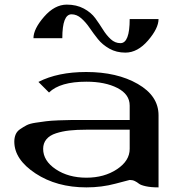

<svg xmlns="http://www.w3.org/2000/svg" viewBox="-20 -812 790 832"><path d="M290 -750Q250 -750 250 -646.5H125Q125 -686.5 170.9 -739.3Q216.8 -792 269.5 -792Q311.5 -792 343.3 -774.9Q375 -757.8 393.1 -732.9Q411.1 -708 426.3 -683.6Q441.4 -659.2 460 -642.1Q478.5 -625 502 -625Q542 -625 542 -729.5H667Q667 -689.5 621.6 -636.7Q576.2 -584 523.4 -584Q484.4 -584 454.1 -601.1Q423.8 -618.2 404.3 -642.6Q384.8 -667 368.2 -691.4Q351.6 -715.8 332 -732.9Q312.5 -750 290 -750ZM667 0Q633.8 0 611.8 -4.9Q589.8 -9.8 582 -16.1Q574.2 -22.5 564.5 -27.3Q554.7 -32.2 542 -32.2Q540 -32.2 480.5 -16.1Q420.9 0 354.5 0Q225.6 0 133.8 -60.5Q42 -121.1 42 -198.2Q42 -215.8 47.9 -229.5Q53.7 -243.2 67.4 -252.4Q81.1 -261.7 94.7 -269Q108.4 -276.4 134.8 -280.3Q161.1 -284.2 179.7 -286.6Q198.2 -289.1 233.9 -290.5Q269.5 -292 291 -292Q312.5 -292 354.5 -292H542V-354.5Q542 -403.3 488.8 -430.7Q435.5 -458 354.5 -458Q240.2 -458 192.4 -411.1L146.5 -457Q230.5 -500 353.5 -500Q487.3 -500 577.1 -448.2Q667 -396.5 667 -312.5ZM542 -250H354.5Q312.5 -250 281.2 -246.6Q250 -243.2 222.7 -234.4Q195.3 -225.6 181.2 -208.5Q167 -191.4 167 -167Q167 -115.2 221.7 -78.6Q276.4 -42 354.5 -42Q431.6 -42 486.8 -78.6Q542 -115.2 542 -167Z"/></svg>

Font: okolaks
Style: Bold
Weight: 600
Width: 8
Version: Version 000.6.0